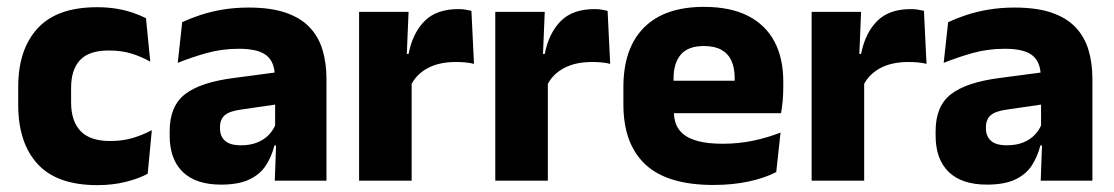

<svg xmlns="http://www.w3.org/2000/svg" viewBox="-20 -526 3244 559"><path d="M263 13Q146 13 89.5 -48.5Q33 -110 33 -221.5V-272.5Q33 -382 89.5 -443.5Q146 -505 262.5 -505Q292.5 -505 318.5 -500.8Q344.5 -496.5 366.5 -489Q388.5 -481.5 405 -473L417.5 -346.5Q393 -360.5 363.5 -369.8Q334 -379 297 -379Q239 -379 213 -351Q187 -323 187 -270V-227.5Q187 -173.5 214.5 -144.5Q242 -115.5 300.5 -115.5Q337 -115.5 366.2 -124.2Q395.5 -133 422 -147L410 -20Q384 -6 346 3.5Q308 13 263 13Z M780 0 784.5 -123 781 -130.5V-284L780 -304Q780 -345 756 -364.5Q732 -384 675.5 -384Q626 -384 581.5 -371.5Q537 -359 497.5 -343L510.5 -461.5Q534 -472.5 563.2 -482.2Q592.5 -492 628 -498Q663.5 -504 704 -504Q768.5 -504 812 -489Q855.5 -474 881.5 -446.5Q907.5 -419 919 -380.8Q930.5 -342.5 930.5 -296.5V0ZM623.5 11.5Q550 11.5 512 -25.5Q474 -62.5 474 -131V-144.5Q474 -217 518.8 -251.8Q563.5 -286.5 661 -299L793 -316.5L802 -224.5L685 -207.5Q649.5 -203 635 -191Q620.5 -179 620.5 -155.5V-152Q620.5 -129.5 635 -116.2Q649.5 -103 681.5 -103Q709.5 -103 729.8 -111.5Q750 -120 763 -133.8Q776 -147.5 782.5 -164.5L804 -102.5H779Q771 -70.5 754.2 -44.5Q737.5 -18.5 706 -3.5Q674.5 11.5 623.5 11.5Z M1175.5 -276 1133.5 -369H1169.5Q1181.5 -430 1216.2 -464.8Q1251 -499.5 1314.5 -499.5Q1325.5 -499.5 1334.8 -498Q1344 -496.5 1352.5 -494.5L1360 -340Q1349.5 -343 1335.5 -344.2Q1321.5 -345.5 1307 -345.5Q1258 -345.5 1224.5 -327.2Q1191 -309 1175.5 -276ZM1025.5 0V-491.5H1169.5L1163 -334.5L1178.5 -332.5V0Z M1572 -276 1530 -369H1566Q1578 -430 1612.8 -464.8Q1647.5 -499.5 1711 -499.5Q1722 -499.5 1731.2 -498Q1740.5 -496.5 1749 -494.5L1756.5 -340Q1746 -343 1732 -344.2Q1718 -345.5 1703.5 -345.5Q1654.5 -345.5 1621 -327.2Q1587.5 -309 1572 -276ZM1422 0V-491.5H1566L1559.5 -334.5L1575 -332.5V0Z M2057 12.5Q1923 12.5 1859 -47.2Q1795 -107 1795 -221.5V-272.5Q1795 -385.5 1855 -445.8Q1915 -506 2029.5 -506Q2106.5 -506 2157.8 -479.8Q2209 -453.5 2234.8 -405Q2260.5 -356.5 2260.5 -288.5V-272Q2260.5 -253 2258.8 -233.2Q2257 -213.5 2254 -196.5H2116Q2118 -225.5 2118.5 -251.2Q2119 -277 2119 -298Q2119 -328.5 2109.5 -349.2Q2100 -370 2080.2 -381Q2060.5 -392 2029.5 -392Q1983.5 -392 1962.2 -367.2Q1941 -342.5 1941 -297V-252L1942 -235.5V-200.5Q1942 -181.5 1948.2 -164.5Q1954.5 -147.5 1970.2 -134.8Q1986 -122 2013.8 -114.8Q2041.5 -107.5 2084.5 -107.5Q2130 -107.5 2172 -116.2Q2214 -125 2252.5 -140L2240 -25Q2206 -7.5 2159.5 2.5Q2113 12.5 2057 12.5ZM1876 -196.5V-291H2223V-196.5Z M2493 -276 2451 -369H2487Q2499 -430 2533.8 -464.8Q2568.5 -499.5 2632 -499.5Q2643 -499.5 2652.2 -498Q2661.5 -496.5 2670 -494.5L2677.5 -340Q2667 -343 2653 -344.2Q2639 -345.5 2624.5 -345.5Q2575.5 -345.5 2542 -327.2Q2508.5 -309 2493 -276ZM2343 0V-491.5H2487L2480.5 -334.5L2496 -332.5V0Z M3010 0 3014.5 -123 3011 -130.5V-284L3010 -304Q3010 -345 2986 -364.5Q2962 -384 2905.5 -384Q2856 -384 2811.5 -371.5Q2767 -359 2727.5 -343L2740.5 -461.5Q2764 -472.5 2793.2 -482.2Q2822.5 -492 2858 -498Q2893.5 -504 2934 -504Q2998.5 -504 3042 -489Q3085.5 -474 3111.5 -446.5Q3137.5 -419 3149 -380.8Q3160.5 -342.5 3160.5 -296.5V0ZM2853.5 11.5Q2780 11.5 2742 -25.5Q2704 -62.5 2704 -131V-144.5Q2704 -217 2748.8 -251.8Q2793.5 -286.5 2891 -299L3023 -316.5L3032 -224.5L2915 -207.5Q2879.5 -203 2865 -191Q2850.5 -179 2850.5 -155.5V-152Q2850.5 -129.5 2865 -116.2Q2879.5 -103 2911.5 -103Q2939.5 -103 2959.8 -111.5Q2980 -120 2993 -133.8Q3006 -147.5 3012.5 -164.5L3034 -102.5H3009Q3001 -70.5 2984.2 -44.5Q2967.5 -18.5 2936 -3.5Q2904.5 11.5 2853.5 11.5Z"/></svg>

Font: Anek Gujarati Medium
Style: Bold
Weight: 700
Version: Version 1.003